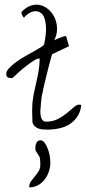

<svg xmlns="http://www.w3.org/2000/svg" viewBox="-20 -556 369 825"><path d="M119.1 -33.2Q119.1 -36.1 119.1 -43.5Q119.1 -50.8 118.7 -59.1Q118.2 -67.4 118.2 -74.7Q118.2 -82 118.2 -85.9Q118.2 -114.3 123 -141.1Q127.9 -168 134.3 -194.8Q140.6 -221.7 145.5 -249Q150.4 -276.4 150.4 -304.7Q138.7 -304.7 122.6 -293.9Q106.4 -283.2 88.9 -269.5Q71.3 -255.9 56.2 -241.7Q41 -227.5 33.2 -220.7Q33.2 -220.7 30.3 -220.7Q27.3 -220.7 25.4 -220.7Q6.8 -220.7 6.8 -238.3Q6.8 -250 19 -263.2Q31.2 -276.4 49.3 -289.6Q67.4 -302.7 88.4 -314.5Q109.4 -326.2 127.4 -336.4Q145.5 -346.7 157.7 -354.5Q169.9 -362.3 169.9 -367.2Q178.7 -408.2 177.7 -435.5Q176.8 -462.9 170.4 -479.5Q164.1 -496.1 152.8 -502.4Q141.6 -508.8 129.4 -507.8Q117.2 -506.8 104.5 -499Q91.8 -491.2 83 -479.5Q76.2 -487.3 74.2 -492.7Q72.3 -498 72.3 -504.9Q94.7 -527.3 116.7 -533.2Q138.7 -539.1 158.2 -532.7Q177.7 -526.4 193.4 -510.7Q209 -495.1 217.3 -474.1Q225.6 -453.1 225.1 -429.2Q224.6 -405.3 212.9 -382.8Q214.8 -383.8 220.7 -386.7Q226.6 -389.6 233.4 -392.1Q240.2 -394.5 246.6 -397Q252.9 -399.4 255.9 -400.4H258.8H263.7Q264.6 -400.4 266.1 -394Q267.6 -387.7 270 -379.4Q272.5 -371.1 274.4 -364.7Q276.4 -358.4 276.4 -357.4L204.1 -323.2Q203.1 -322.3 197.8 -302.2Q192.4 -282.2 185.5 -255.4Q178.7 -228.5 171.9 -199.7Q165 -170.9 162.1 -153.3Q160.2 -149.4 158.7 -138.2Q157.2 -127 156.2 -114.7Q155.3 -102.5 154.3 -91.3Q153.3 -80.1 153.3 -76.2Q153.3 -70.3 154.3 -62.5Q155.3 -54.7 157.7 -48.3Q160.2 -42 165 -37.6Q169.9 -33.2 177.7 -33.2Q206.1 -33.2 228 -44.4Q250 -55.7 266.6 -69.3Q283.2 -83 296.4 -94.7Q309.6 -106.4 320.3 -106.4Q322.3 -106.4 325.7 -106Q329.1 -105.5 329.1 -104.5Q326.2 -76.2 313 -56.2Q299.8 -36.1 280.8 -23.4Q261.7 -10.7 236.3 -4.9Q210.9 1 181.6 1Q172.9 1 162.1 0Q151.4 -1 142.6 -4.9Q133.8 -8.8 127.4 -15.6Q121.1 -22.5 119.1 -33.2ZM153.3 150.4Q153.3 136.7 152.3 128.4Q151.4 120.1 148.4 115.2Q145.5 110.4 141.6 105Q137.7 99.6 132.8 90.8Q132.8 89.8 132.3 84.5Q131.8 79.1 131.8 78.1Q131.8 68.4 136.7 57.6Q141.6 46.9 153.3 46.9Q164.1 46.9 171.9 57.6Q179.7 68.4 185.5 83.5Q191.4 98.6 193.8 114.7Q196.3 130.9 196.3 142.6Q196.3 162.1 189.9 181.2Q183.6 200.2 171.9 215.3Q160.2 230.5 143.6 239.7Q127 249 105.5 249Q105.5 233.4 113.3 222.7Q121.1 211.9 129.9 201.7Q138.7 191.4 146 179.7Q153.3 168 153.3 150.4Z"/></svg>

Font: Zeyada
Style: Regular
Weight: 400
Version: Version 1.002 2010